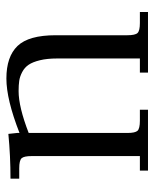

<svg xmlns="http://www.w3.org/2000/svg" viewBox="40 -532 492 613"><g transform="rotate(-90 286.5 -226.0)"><path d="M22 -411.1V-439Q94.7 -439 165 -445.8L168 -418V-410.2Q274.9 -452.1 341.8 -452.1Q411.6 -452.1 445.8 -416.5Q480 -380.9 480 -294.9V-65.9Q480 -41 487.1 -33.4Q494.1 -25.9 519 -25.9H554.2V0H360.8V-25.9H405.8V-290Q405.8 -322.3 400.1 -345.2Q394.5 -368.2 385.7 -381.1Q377 -394 362.5 -401.6Q348.1 -409.2 334.5 -411.1Q320.8 -413.1 301.8 -413.1Q251 -413.1 168 -380.9V-65.9Q168 -41 175 -33.4Q182.1 -25.9 207 -25.9H242.2V0H47.9V-25.9H94.2V-371.1Q94.2 -396 87.2 -403.6Q80.1 -411.1 55.2 -411.1Z"/></g></svg>

Font: Dihjauti
Style: Regular
Weight: 400
Designer: T. Christopher White
Version: Version 3.0.0